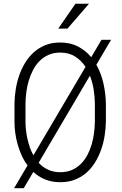

<svg xmlns="http://www.w3.org/2000/svg" viewBox="-20 -943 640 1004"><path d="M533.7 -308.1Q533.2 -272 527.3 -234.1Q521.5 -196.3 509 -160.9Q496.6 -125.5 477.5 -94.5Q458.5 -63.5 432.4 -40.3Q406.2 -17.1 372.1 -3.7Q337.9 9.8 295.4 9.8Q251 9.8 216.1 -4.6Q181.2 -19 154.3 -43.9L104 41H53.7L124 -78.1Q106.4 -101.6 93.8 -129.4Q81.1 -157.2 72.5 -187Q64 -216.8 59.8 -247.6Q55.7 -278.3 55.7 -308.1V-401.9Q56.2 -438 62.3 -475.8Q68.4 -513.7 80.6 -549.1Q92.8 -584.5 112.1 -615.7Q131.3 -647 157.7 -670.4Q184.1 -693.8 218 -707.3Q252 -720.7 294.4 -720.7Q348.1 -720.7 388.2 -699.7Q428.2 -678.7 457 -644L510.7 -734.9H561L483.9 -604.5Q509.3 -559.1 521 -506.3Q532.7 -453.6 533.7 -401.9ZM113.3 -308.1Q113.3 -286.6 115.7 -263.7Q118.2 -240.7 123.3 -217.8Q128.4 -194.8 136 -172.6Q143.6 -150.4 154.8 -130.9L427.2 -593.3Q405.8 -626.5 373.3 -647.2Q340.8 -668 294.4 -668Q260.3 -668 233.6 -656Q207 -644 187 -624Q167 -604 153.1 -577.4Q139.2 -550.8 130.4 -521.5Q121.6 -492.2 117.7 -461.4Q113.8 -430.7 113.3 -402.8ZM476.1 -402.8Q475.6 -437.5 469.7 -474.9Q463.9 -512.2 450.2 -547.4L182.1 -91.8Q202.6 -69.3 230.7 -55.9Q258.8 -42.5 295.4 -42.5Q330.1 -42.5 356.7 -54.4Q383.3 -66.4 403.3 -86.4Q423.3 -106.4 437.3 -133.1Q451.2 -159.7 459.7 -189.2Q468.3 -218.8 471.9 -249.3Q475.6 -279.8 476.1 -308.1ZM374.5 -923.3H445.3L333 -793.5H284.7Z"/></svg>

Font: Roboto Mono Light
Style: Regular
Weight: 300
Designer: Google
Version: Version 2.000985; 2015; ttfautohint (v1.3)